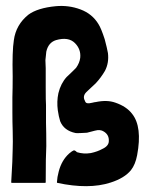

<svg xmlns="http://www.w3.org/2000/svg" viewBox="-20 -618 510 651"><path d="M428 -232Q463 -188 445 -92Q439 -60 424 -41Q402 -14 355 1Q281 25 174 2Q173 1 173 0Q174 -18 179 -36Q189 -75 215 -98Q226 -107 228 -107Q232 -111 241 -102Q263 -95 288 -99Q311 -104 327 -113Q349 -123 349 -140Q350 -161 332 -172Q320 -180 302 -175L275 -168Q274 -168 256 -167Q238 -166 236 -167Q197 -175 184 -207Q179 -223 176 -244Q172 -274 178 -302Q186 -335 206 -357Q207 -358 213.5 -364Q220 -370 227 -377Q234 -384 238 -388Q250 -405 252 -422Q255 -451 234 -472Q212 -494 170 -482Q144 -474 137 -443L134 -414Q134 -412 134.5 -400Q135 -388 135 -387V-321Q135 -273 136 -262V-202Q137 -167 137 -123Q135 -90 135 0Q135 2 133 2H76H20Q18 2 18 0Q23 -82 23 -112Q24 -133 23 -175Q22 -203 22 -238V-288Q23 -319 23 -359Q21 -445 27 -482Q34 -534 76 -568Q107 -591 169 -597Q213 -601 253 -586Q293 -571 314 -536Q323 -522 335 -485Q343 -455 346 -438Q350 -405 336 -378Q322 -354 304 -335Q299 -330 289 -321Q279 -312 273 -306Q259 -292 268 -276Q270 -269 276 -268Q282 -267 292 -269.5Q302 -272 305 -272Q343 -280 371 -270Q409 -257 428 -232Z"/></svg>

Font: Tovari Sans
Style: Bold
Weight: 700
Designer: Verneri Kontto, Denis Ignatov
Foundry: Verneri Kontto
Version: Version 1.10 May 7, 2019